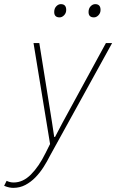

<svg xmlns="http://www.w3.org/2000/svg" viewBox="-104 -686 562 928"><path d="M184 -602Q158 -602 158 -628Q158 -645 168 -655.5Q178 -666 190 -666Q216 -666 216 -638Q216 -623 206 -612.5Q196 -602 184 -602ZM350 -602Q324 -602 324 -628Q324 -645 334 -655.5Q344 -666 356 -666Q382 -666 382 -638Q382 -623 372 -612.5Q362 -602 350 -602ZM-40 222Q-48 222 -59 220Q-70 218 -84 212L-72 188Q-56 196 -38 196Q7 196 45.5 157.5Q84 119 116 54L138 10L58 -478H86L136 -166Q142 -131 147.5 -94Q153 -57 158 -24H162Q180 -59 199 -94.5Q218 -130 238 -166L408 -478H438L138 66Q124 94 106.5 121.5Q89 149 67 171.5Q45 194 18.5 208Q-8 222 -40 222Z"/></svg>

Font: TypoPRO Source Sans Pro
Style: Italic
Weight: 200
Italic angle: -11°
Designer: Paul D. Hunt
Foundry: Adobe Systems Incorporated
Version: Version 1.075;PS 2.000;hotconv 1.0.86;makeotf.lib2.5.63406